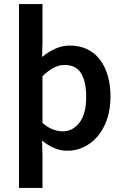

<svg xmlns="http://www.w3.org/2000/svg" viewBox="-20 -726 604 940"><path d="M73 194V-706H188V-524L186 -447Q215 -471 249.5 -487Q284 -503 322 -503Q369 -503 406 -485.5Q443 -468 468.5 -435Q494 -402 507.5 -356Q521 -310 521 -253Q521 -190 503.5 -140.5Q486 -91 457 -57.5Q428 -24 390 -6Q352 12 311 12Q276 12 245.5 -1Q215 -14 186 -38L188 40V194ZM287 -83Q336 -83 369 -125.5Q402 -168 402 -252Q402 -326 377 -367Q352 -408 296 -408Q244 -408 188 -353V-124Q215 -101 240 -92Q265 -83 287 -83Z"/></svg>

Font: TypoPRO Source Sans Pro
Style: Regular
Weight: 600
Designer: Paul D. Hunt
Foundry: Adobe Systems Incorporated
Version: Version 2.020;PS 2.000;hotconv 1.0.86;makeotf.lib2.5.63406